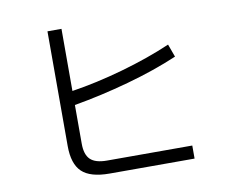

<svg xmlns="http://www.w3.org/2000/svg" viewBox="-82 -880 1164 971"><g transform="rotate(-10 500.0 -394.5)"><path d="M841 -80V-13H405Q306 -13 263 -54Q220 -95 220 -187V-776H292V-457Q417 -476 555 -515Q693 -554 809 -604L833 -538Q716 -488 573.5 -448.5Q431 -409 292 -385V-186Q292 -130 318 -105Q344 -80 403 -80Z"/></g></svg>

Font: IBM Plex Sans JP
Style: Regular
Weight: 400
Designer: Mike Abbink; Paul van der Laan; Pieter van Rosmalen; Wujin Sim; Yejin Wi; Jinhee Kim; Boomi Park; Yona Kim; Kichan Ma
Foundry: Sandoll Inc.
Version: Version 1.000